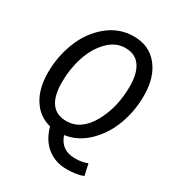

<svg xmlns="http://www.w3.org/2000/svg" viewBox="-196 -788 992 1078"><g transform="rotate(30 300.0 -249.5)"><path d="M263 -65Q357 -65 416 -169.5Q475 -274 475 -412Q475 -496 443 -541.5Q411 -587 347 -587Q284 -587 234 -536Q184 -485 158.5 -407Q133 -329 133 -243Q133 -65 263 -65ZM400 168Q327 168 274.5 127.5Q222 87 199 6Q123 -13 80.5 -80.5Q38 -148 38 -249Q38 -356 76 -451Q114 -546 188 -606.5Q262 -667 356 -667Q455 -667 512.5 -596Q570 -525 570 -406Q570 -307 537 -217.5Q504 -128 439.5 -65.5Q375 -3 292 9Q319 92 410 92Q453 92 490 78L506 151Q465 168 400 168Z"/></g></svg>

Font: TypoPRO Source Code Pro
Style: Italic
Weight: 500
Italic angle: -11°
Monospace: yes
Designer: Paul D. Hunt, Teo Tuominen
Foundry: Adobe Systems Incorporated
Version: Version 1.030;PS 1.0;hotconv 1.0.84;makeotf.lib2.5.63406